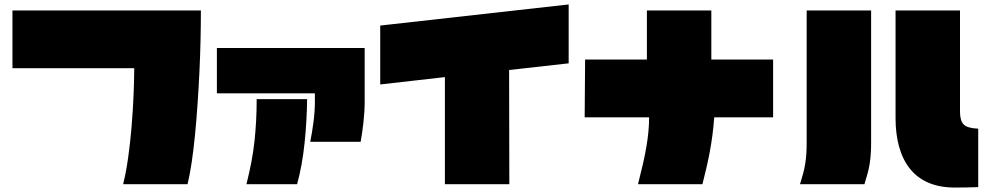

<svg xmlns="http://www.w3.org/2000/svg" viewBox="-20 -784 4455 864"><path d="M824 45H534Q547 -6 556.5 -73.5Q566 -141 572 -213Q578 -285 581 -354.5Q584 -424 584 -477H36V-737H884Q884 -676 882.5 -606Q881 -536 877.5 -462.5Q874 -389 869 -316Q864 -243 857.5 -176.5Q851 -110 842.5 -53Q834 4 824 45Z M1376 -146Q1384 -184 1390.5 -233Q1397 -282 1397 -328V-364H956V-568H1621V-328Q1621 -282 1615.5 -233.5Q1610 -185 1603 -146ZM1089 45Q1102 -7 1111 -54Q1120 -101 1125 -147Q1130 -193 1132.5 -239.5Q1135 -286 1135 -338H1362Q1361 -240 1350.5 -139.5Q1340 -39 1317 45Z M1691 -404V-669L2539 -764V-499L2271 -469L2272 45H1982V-437Z M3141 45H2851Q2864 -6 2873.5 -47.5Q2883 -89 2889 -125Q2895 -161 2898 -193Q2901 -225 2901 -256H2611L2613 -516H2891V-737H3181V-516H3459V-256H3194Q3191 -214 3186 -176.5Q3181 -139 3174.5 -103.5Q3168 -68 3159.5 -31.5Q3151 5 3141 45Z M3870 45H3580Q3588 19 3594 -3Q3600 -25 3603.5 -47Q3607 -69 3608.5 -92Q3610 -115 3610 -142V-737H3900V-142Q3900 -115 3898.5 -92Q3897 -69 3893.5 -47Q3890 -25 3884 -3Q3878 19 3870 45ZM4382 58Q4356 59 4328 59.5Q4300 60 4277 60Q4208 60 4157.5 38Q4107 16 4074.5 -25Q4042 -66 4026 -123.5Q4010 -181 4010 -252V-737H4300V-281Q4300 -241 4316.5 -224Q4333 -207 4382 -205Z"/></svg>

Font: ChangwonDangamAsac Bold
Style: Regular
Weight: 700
Designer: Choi Chi-young, Lee Youngbeen, Kim Jungjin, Yoon Jihee, Han Dohee
Foundry: YoonDesign Inc.
Version: Version 1.010;Build 20210623